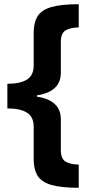

<svg xmlns="http://www.w3.org/2000/svg" viewBox="-20 -734 434 912"><path d="M354 158Q269 158 222.5 144Q176 130 158 100Q140 70 140 22V-132Q140 -179 108 -199Q76 -219 15 -219V-336Q76 -336 108 -356Q140 -376 140 -423V-578Q140 -626 158 -656Q176 -686 222.5 -700Q269 -714 354 -714V-604Q315 -603 292 -590Q269 -577 269 -535V-389Q269 -298 155 -281V-275Q269 -258 269 -167V-21Q269 21 292 34Q315 47 354 48Z"/></svg>

Font: Noto Sans Javanese
Style: Regular
Weight: 400
Designer: Monotype Design Team
Foundry: Monotype Imaging Inc.
Version: Version 2.004